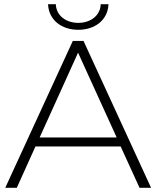

<svg xmlns="http://www.w3.org/2000/svg" viewBox="-20 -895 745 915"><path d="M353 -753C274 -753 212 -799 209 -875C209 -875 246 -875 246 -875C248 -820 295 -786 353 -786C411 -786 458 -820 460 -875C460 -875 497 -875 497 -875C494 -799 432 -753 353 -753ZM700 0C700 0 645 0 645 0C645 0 555 -197 555 -197C555 -197 149 -197 149 -197C149 -197 60 0 60 0C60 0 5 0 5 0C5 0 327 -700 327 -700C327 -700 378 -700 378 -700C378 -700 700 0 700 0ZM352 -644C352 -644 169 -240 169 -240C169 -240 536 -240 536 -240C536 -240 352 -644 352 -644Z"/></svg>

Font: TamingNoise
Style: Regular
Weight: 500
Designer: Julieta Ulanovsky
Foundry: Julieta Ulanovsky
Version: ""